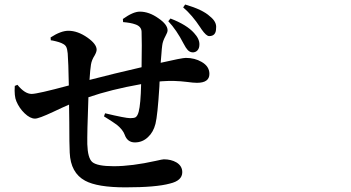

<svg xmlns="http://www.w3.org/2000/svg" viewBox="-20 -804 1540 843"><path d="M531.2 18.6Q407.2 18.6 353.5 -10.7Q290 -44.9 286.1 -133.8Q284.2 -168.9 284.2 -266.6Q283.2 -317.4 283.2 -344.7Q255.9 -333 212.9 -312.5Q150.4 -283.2 133.8 -283.2Q112.3 -283.2 87.9 -306.6Q64.5 -329.1 51.8 -359.4Q42 -381.8 44.9 -426.8L56.6 -431.6Q88.9 -391.6 119.1 -391.6Q144.5 -391.6 282.2 -428.7Q280.3 -534.2 277.3 -569.3Q275.4 -588.9 271 -597.7Q266.6 -606.4 256.8 -611.3Q244.1 -619.1 210.9 -626Q206.1 -626 203.1 -627L202.1 -639.6Q247.1 -668.9 280.3 -668.9Q321.3 -668.9 364.3 -638.7Q404.3 -610.4 404.3 -585.9Q404.3 -576.2 395.5 -560.5Q382.8 -541 379.4 -520.5Q376 -500 373 -453.1Q478.5 -480.5 601.6 -508.8Q603.5 -622.1 601.6 -665Q600.6 -688.5 573.2 -697.3Q554.7 -704.1 520.5 -707L519.5 -720.7Q564.5 -752.9 593.8 -752.9Q634.8 -752.9 675.8 -723.6Q715.8 -696.3 715.8 -670.9Q715.8 -662.1 707 -646.5Q694.3 -623 692.4 -605.5Q690.4 -592.8 688.5 -564.5Q686.5 -541 685.5 -528.3Q779.3 -549.8 795.9 -549.8Q835 -549.8 865.2 -532.2Q899.4 -512.7 899.4 -479.5Q899.4 -440.4 844.7 -440.4Q829.1 -440.4 800.8 -444.3Q745.1 -451.2 692.4 -447.3L680.7 -446.3Q680.7 -438.5 679.7 -422.9Q671.9 -296.9 662.6 -260.3Q653.3 -223.6 629.9 -202.1Q605.5 -178.7 572.3 -178.7Q539.1 -178.7 527.3 -212.9Q519.5 -234.4 493.2 -255.9Q477.5 -267.6 441.4 -290Q438.5 -292 436.5 -293L441.4 -306.6Q531.2 -285.2 551.8 -285.2Q568.4 -285.2 575.2 -289.1Q584 -294.9 588.9 -313.5Q597.7 -346.7 599.6 -434.6Q466.8 -411.1 368.2 -377Q362.3 -216.8 363.3 -170.9Q365.2 -110.4 384.8 -92.8Q406.2 -74.2 479.5 -74.2Q558.6 -74.2 664.1 -97.7Q693.4 -104.5 699.2 -104.5Q731.4 -104.5 754.9 -90.8Q780.3 -75.2 780.3 -47.9Q780.3 -10.7 725.6 2Q665 18.6 531.2 18.6ZM824.2 -574.2Q812.5 -575.2 803.7 -585Q796.9 -591.8 786.1 -612.3Q754.9 -672.9 718.8 -710.9L728.5 -722.7Q799.8 -695.3 832 -659.2Q856.4 -632.8 855.5 -608.4Q855.5 -591.8 846.7 -582.5Q837.9 -573.2 824.2 -574.2ZM898.4 -645.5Q885.7 -645.5 865.2 -674.8Q861.3 -680.7 859.4 -683.6Q824.2 -737.3 784.2 -771.5L793 -784.2Q870.1 -761.7 901.4 -732.4Q932.6 -708 928.7 -679.7Q928.7 -645.5 898.4 -645.5Z"/></svg>

Font: Bpmf GenRyu Min B
Style: B
Weight: 700
Foundry: But Ko
Version: Version 1.320